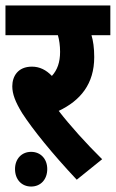

<svg xmlns="http://www.w3.org/2000/svg" viewBox="-20 -642 424 703"><path d="M354 -59C295 -117 235 -184 195 -236C275 -274 325 -335 325 -433C325 -467 321 -493 315 -513H384V-622H0V-513H192C197 -496 200 -475 200 -452C200 -414 190 -386 170 -364C149 -386 125 -398 97 -398C45 -398 25 -362 25 -326C25 -298 36 -269 61 -228C100 -168 169 -82 261 16ZM35 -23C35 15 59 41 94 41C129 41 153 15 153 -23C153 -60 129 -86 94 -86C59 -86 35 -60 35 -23Z"/></svg>

Font: Noto Sans Devanagari Condensed
Style: Bold
Weight: 700
Width: 3
Designer: Jelle Bosma - Monotype Design Team
Foundry: Monotype Imaging Inc.
Version: Version 2.004